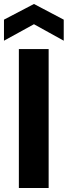

<svg xmlns="http://www.w3.org/2000/svg" viewBox="-35 -947 341 967"><path d="M60 0V-700H210V0ZM-15 -742V-848L136 -927L286 -848V-742L136 -825Z"/></svg>

Font: DM Sans 28pt Black
Style: Regular
Weight: 900
Version: Version 4.004;gftools[0.9.30]